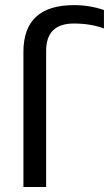

<svg xmlns="http://www.w3.org/2000/svg" viewBox="-20 -744 434 764"><path d="M73.2 0V-537.6Q73.2 -723.6 274.4 -723.6Q337.4 -723.6 393.6 -704.1V-630.9Q340.3 -650.4 273.9 -650.4Q163.6 -650.4 163.6 -541.5V0Z"/></svg>

Font: Sansation
Style: Regular
Weight: 400
Designer: Bernd Montag
Version: Version 1.301